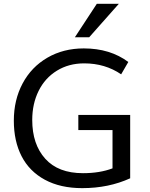

<svg xmlns="http://www.w3.org/2000/svg" viewBox="-20 -978 786 1009"><path d="M373.5 -782.2 488.8 -958H604.5L448.7 -782.2ZM412.1 10.7Q297.4 10.7 215.8 -33.4Q134.3 -77.6 93.5 -157Q52.7 -236.3 52.7 -343.8Q52.7 -453.1 98.9 -539.6Q145 -626 229 -674.8Q313 -723.6 420.4 -723.6Q558.6 -723.6 654.3 -652.3L616.7 -587.4Q532.2 -645 422.4 -645Q341.3 -645 278.8 -606.4Q216.3 -567.9 182.9 -500.2Q149.4 -432.6 149.4 -347.7Q149.4 -219.7 217.8 -143.8Q286.1 -67.9 416 -67.9Q504.4 -67.9 571.3 -93.3V-294.4H391.6V-374H664.1V-41Q550.8 10.7 412.1 10.7Z"/></svg>

Font: Muli
Style: Regular
Weight: 400
Designer: Vernon Adams
Foundry: newtypography
Version: Version 2; ttfautohint (v1.00rc1.6-4cba) -l 8 -r 50 -G 200 -